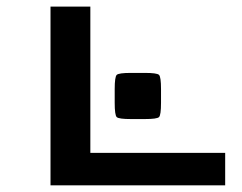

<svg xmlns="http://www.w3.org/2000/svg" viewBox="-20 -557 726 577"><path d="M373.5 -199.2Q336.9 -199.2 330.8 -205.1Q324.7 -210.9 324.7 -248V-289.1Q324.7 -326.2 330.8 -332Q336.9 -337.9 373.5 -337.9H415Q451.7 -337.9 457.8 -332Q463.9 -326.2 463.9 -289.1V-248Q463.9 -210.9 457.8 -205.1Q451.7 -199.2 415 -199.2ZM251.5 -537.1V-97.7H656.7V0H131.8V-537.1Z"/></svg>

Font: Squarish Sans CT
Style: Regular
Weight: 400
Version: Version 0.9